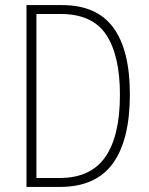

<svg xmlns="http://www.w3.org/2000/svg" viewBox="-20 -734 587 754"><path d="M490 -364Q490 -184 423 -92Q356 0 216 0H84V-714H224Q360 -714 425 -625.5Q490 -537 490 -364ZM451 -362Q451 -516 397 -597.5Q343 -679 219 -679H123V-35H214Q336 -35 393.5 -117.5Q451 -200 451 -362Z"/></svg>

Font: Noto Sans Telugu Condensed ExtraLight
Style: Regular
Weight: 200
Width: 3
Designer: Jelle Bosma - Monotype Design Team
Foundry: Monotype Imaging Inc.
Version: Version 2.005; ttfautohint (v1.8.4.7-5d5b)